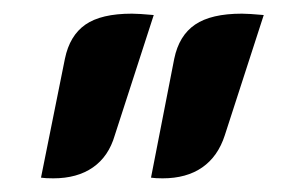

<svg xmlns="http://www.w3.org/2000/svg" viewBox="-20 -744 446 281"><path d="M75 -658Q82 -692 105 -708Q128 -724 173 -724Q183 -724 205 -722L148 -546Q139 -515 116 -499Q93 -483 58 -483Q46 -483 40 -484ZM235 -658Q242 -692 265.5 -708Q289 -724 334 -724Q344 -724 366 -722L309 -546Q299 -515 276 -499Q253 -483 218 -483Q207 -483 201 -484Z"/></svg>

Font: K2D SemiBold
Style: Regular
Weight: 600
Designer: Katatrad Aksorn Co.,Ltd.
Foundry: Cadson Demak Co.,Ltd.
Version: Version 1.000; ttfautohint (v1.6)